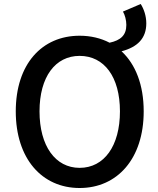

<svg xmlns="http://www.w3.org/2000/svg" viewBox="-20 -929 794 962"><path d="M379 -88C257 -88 178 -198 178 -371C178 -544 257 -649 379 -649C502 -649 581 -544 581 -371C581 -198 502 -88 379 -88ZM596 -871C606 -854 613 -828 613 -804C613 -753 585 -727 529 -715C485 -738 434 -750 379 -750C190 -750 59 -608 59 -371C59 -134 190 13 379 13C568 13 700 -134 700 -371C700 -504 659 -607 589 -672C669 -693 713 -737 713 -812C713 -849 701 -884 685 -909Z"/></svg>

Font: Noto Sans CJK KR Medium
Style: Regular
Weight: 500
Designer: Ryoko NISHIZUKA (kana & ideographs); Paul D. Hunt (Latin, Greek & Cyrillic); Wenlong ZHANG (bopomofo); Sandoll Communica
Foundry: Adobe Systems Incorporated
Version: Version 1.004;PS 1.004;hotconv 1.0.82;makeotf.lib2.5.63406